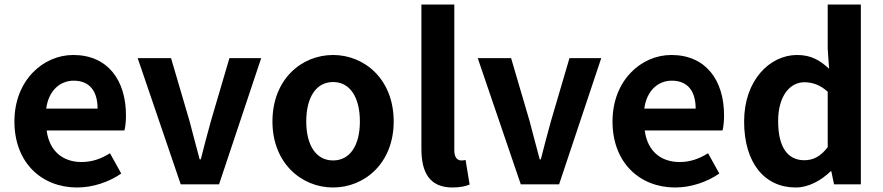

<svg xmlns="http://www.w3.org/2000/svg" viewBox="-20 -818 3919 852"><path d="M322 14C392 14 463 -10 518 -48L468 -138C428 -113 388 -99 342 -99C259 -99 199 -147 187 -239H532C536 -252 539 -279 539 -306C539 -461 459 -574 305 -574C171 -574 44 -461 44 -279C44 -95 166 14 322 14ZM185 -336C196 -418 248 -460 307 -460C379 -460 413 -412 413 -336Z M782 0H952L1139 -560H998L916 -281C901 -226 885 -168 871 -111H866C851 -168 835 -226 821 -281L739 -560H591Z M1458 14C1598 14 1727 -94 1727 -279C1727 -466 1598 -574 1458 -574C1318 -574 1189 -466 1189 -279C1189 -94 1318 14 1458 14ZM1458 -106C1382 -106 1339 -174 1339 -279C1339 -385 1382 -454 1458 -454C1534 -454 1577 -385 1577 -279C1577 -174 1534 -106 1458 -106Z M1988 14C2022 14 2047 8 2064 1L2046 -108C2036 -106 2032 -106 2026 -106C2012 -106 1996 -117 1996 -150V-798H1850V-157C1850 -53 1886 14 1988 14Z M2291 0H2461L2648 -560H2507L2425 -281C2410 -226 2394 -168 2380 -111H2375C2360 -168 2344 -226 2330 -281L2248 -560H2100Z M2976 14C3046 14 3117 -10 3172 -48L3122 -138C3082 -113 3042 -99 2996 -99C2913 -99 2853 -147 2841 -239H3186C3190 -252 3193 -279 3193 -306C3193 -461 3113 -574 2959 -574C2825 -574 2698 -461 2698 -279C2698 -95 2820 14 2976 14ZM2839 -336C2850 -418 2902 -460 2961 -460C3033 -460 3067 -412 3067 -336Z M3511 14C3569 14 3625 -18 3666 -58H3669L3681 0H3800V-798H3653V-601L3659 -513C3619 -550 3580 -574 3517 -574C3396 -574 3282 -462 3282 -279C3282 -96 3372 14 3511 14ZM3549 -107C3475 -107 3433 -165 3433 -281C3433 -393 3486 -453 3549 -453C3584 -453 3619 -442 3653 -411V-165C3621 -123 3588 -107 3549 -107Z"/></svg>

Font: Noto Sans Japanese Bold
Style: Bold
Weight: 700
Designer: Ryoko NISHIZUKA (kana & ideographs); Paul D. Hunt (Latin, Greek & Cyrillic); Wenlong ZHANG (bopomofo); Sandoll Communica
Foundry: Adobe Systems Incorporated
Version: Version 1.000;PS 1;hotconv 1.0.78;makeotf.lib2.5.61930